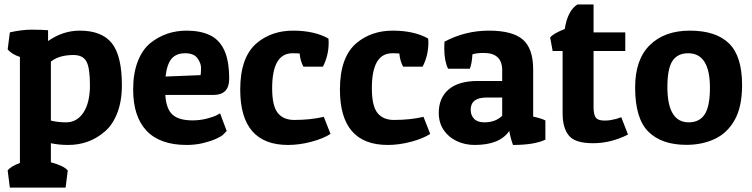

<svg xmlns="http://www.w3.org/2000/svg" viewBox="-20 -646 3391 866"><path d="M14.6 -422.9 24.4 -500Q78.1 -512.2 123.5 -512.2Q145.5 -512.2 163.8 -511.5Q182.1 -510.7 196.8 -509.8V-460.9Q263.7 -507.8 339.8 -507.8Q439.5 -507.8 484.6 -450.9Q529.8 -394 529.8 -261.2Q529.8 -189.9 508.8 -136Q487.8 -82 451.7 -51.8Q382.3 7.8 287.6 7.8Q245.6 7.8 209.5 0V85.9Q269 102.1 285.6 123L275.9 200.2H24.4L14.6 123Q27.3 105 69.8 88.9V-389.2Q34.2 -400.9 14.6 -422.9ZM277.8 -94.2Q327.6 -94.2 356.7 -138.9Q385.7 -183.6 385.7 -261.7Q385.7 -340.3 369.6 -369.1Q353.5 -397.9 311.5 -397.9Q247.1 -397.9 209.5 -368.2V-102.1Q240.2 -94.2 277.8 -94.2Z M821.8 7.8Q701.7 7.8 641.1 -56.2Q580.6 -120.1 580.6 -242.2Q580.6 -315.9 601.6 -369.4Q622.6 -422.9 658.7 -452.1Q728.5 -507.8 821.8 -507.8Q883.8 -507.8 926.5 -487.5Q969.2 -467.3 991.5 -419.7Q1013.7 -372.1 1013.7 -290Q1013.7 -217.8 942.4 -217.8H725.6Q729.5 -154.8 758.1 -128.9Q786.6 -103 848.6 -103Q882.3 -103 913.3 -111.1Q944.3 -119.1 958.5 -127L972.7 -134.8L1002.4 -55.2Q997.1 -48.8 985.4 -37.6Q977.5 -30.3 953.6 -19.5Q929.7 -8.8 895.3 -0.5Q860.8 7.8 821.8 7.8ZM726.6 -300.8 884.8 -307.1Q886.7 -319.3 886.7 -340.8Q886.7 -360.8 870.6 -383.3Q854.5 -405.8 814.9 -405.8Q775.4 -405.8 754.4 -381.8Q733.4 -357.9 726.6 -300.8Z M1299.3 -405.8Q1207.5 -405.8 1207.5 -248Q1207.5 -168 1232.9 -136.5Q1258.3 -105 1306.6 -105Q1381.3 -105 1440.4 -119.1L1470.7 -42Q1438.5 -21 1384.5 -6.6Q1330.6 7.8 1279.3 7.8Q1063.5 7.8 1063.5 -242.2Q1063.5 -388.7 1138.7 -452.1Q1205.6 -507.8 1301.8 -507.8Q1397.9 -507.8 1461.4 -472.2Q1461.9 -467.3 1462.2 -462.4Q1462.4 -457.5 1462.4 -453.1Q1462.4 -396 1436.5 -345.2H1348.6Q1334.5 -370.6 1331.5 -404.8Q1325.2 -405.3 1317.1 -405.5Q1309.1 -405.8 1299.3 -405.8Z M1749 -405.8Q1657.2 -405.8 1657.2 -248Q1657.2 -168 1682.6 -136.5Q1708 -105 1756.3 -105Q1831.1 -105 1890.1 -119.1L1920.4 -42Q1888.2 -21 1834.2 -6.6Q1780.3 7.8 1729 7.8Q1513.2 7.8 1513.2 -242.2Q1513.2 -388.7 1588.4 -452.1Q1655.3 -507.8 1751.5 -507.8Q1847.7 -507.8 1911.1 -472.2Q1911.6 -467.3 1911.9 -462.4Q1912.1 -457.5 1912.1 -453.1Q1912.1 -396 1886.2 -345.2H1798.3Q1784.2 -370.6 1781.2 -404.8Q1774.9 -405.3 1766.8 -405.5Q1758.8 -405.8 1749 -405.8Z M1983.9 -425.8Q1983.9 -433.6 1984.1 -441.7Q1984.4 -449.7 1984.9 -458Q2078.1 -507.8 2185.1 -507.8Q2292 -507.8 2338.4 -467.3Q2384.8 -426.8 2384.8 -333V-120.1Q2419.4 -112.8 2439.9 -103V-16.1Q2390.1 7.8 2293.9 7.8Q2283.7 -19 2276.9 -55.2Q2233.9 7.8 2121.1 7.8Q2076.7 7.8 2039.8 -9.8Q2002.9 -27.3 1981 -59.8Q1959 -92.3 1959 -137.2Q1959 -204.1 2003.4 -242.4Q2047.9 -280.8 2135.7 -280.8H2245.1V-329.1Q2245.1 -407.2 2162.1 -407.2Q2129.9 -407.2 2110.8 -400.9Q2108.4 -358.4 2099.1 -335.9H2001Q1983.9 -371.6 1983.9 -425.8ZM2164.1 -94.2Q2215.3 -94.2 2245.1 -124V-206.1H2174.8Q2103 -206.1 2103 -150.9Q2103 -126 2118.4 -110.1Q2133.8 -94.2 2164.1 -94.2Z M2584.5 -626H2657.2V-500H2800.3V-416H2657.2V-163.1Q2657.2 -130.4 2666.5 -116.7Q2673.3 -106 2692.1 -103.3Q2710.9 -100.6 2735.4 -104.5Q2759.8 -108.4 2782.2 -117.2L2812.5 -39.1Q2735.4 0 2654.8 0Q2574.2 0 2545.9 -34.4Q2517.6 -68.8 2517.6 -134.8V-416H2472.7L2461.4 -477.1Q2477.5 -496.1 2527.3 -515.1Q2540 -597.7 2584.5 -626Z M3327.1 -262.2Q3327.1 -164.6 3293.9 -105.2Q3260.7 -45.9 3203.9 -19.3Q3147 7.3 3075.7 7.3Q2964.4 7.3 2904.5 -52Q2844.7 -111.3 2844.7 -251.5Q2844.7 -377.4 2910.9 -442.6Q2977.1 -507.8 3091.8 -507.8Q3209 -507.8 3268.1 -450.2Q3327.1 -392.6 3327.1 -262.2ZM2990.2 -253.9Q2990.2 -94.2 3086.4 -94.2Q3135.3 -94.2 3158.7 -130.6Q3182.1 -167 3182.1 -250Q3182.1 -405.8 3084 -405.8Q3036.1 -405.8 3013.2 -371.3Q2990.2 -336.9 2990.2 -253.9Z"/></svg>

Font: Odor Mean Chey
Style: Regular
Weight: 400
Designer: Danh Hong
Version: Version 8.002; ttfautohint (v1.8.3)